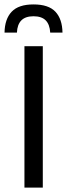

<svg xmlns="http://www.w3.org/2000/svg" viewBox="-34 -848 302 868"><path d="M159.5 0H76.5V-639H159.5ZM117.5 -828Q185.5 -828 216.5 -795Q247.5 -762 248.5 -700.5H193Q191 -737.5 172.5 -756Q154 -774.5 117.5 -774.5Q81 -774.5 62.5 -755.8Q44 -737 42.5 -700.5H-13.5Q-12.5 -762 18.8 -795Q50 -828 117.5 -828Z"/></svg>

Font: Anek Latin
Style: Regular
Weight: 400
Designer: Yesha Goshar
Foundry: Ek Type
Version: Version 1.003